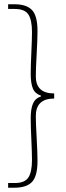

<svg xmlns="http://www.w3.org/2000/svg" viewBox="-20 -728 310 900"><path d="M18.1 151.9V129.9H49.8Q95.7 129.9 112.8 104.2Q129.9 78.6 129.9 22Q129.9 -9.8 127 -72.8Q124 -135.7 124 -173.8Q124 -217.8 134.5 -242.4Q145 -267.1 171.9 -275.9V-279.8Q144.5 -288.6 134.3 -312.7Q124 -336.9 124 -381.8Q124 -419.9 127 -483.2Q129.9 -546.4 129.9 -578.1Q129.9 -634.8 112.8 -660.4Q95.7 -686 49.8 -686H18.1V-708H47.9Q104.5 -708 130.1 -680.9Q155.8 -653.8 155.8 -582Q155.8 -544.4 151.9 -475.1Q147.9 -405.8 147.9 -370.1Q147.9 -290 233.9 -290V-266.1Q147.9 -266.1 147.9 -184.1Q147.9 -149.9 151.9 -80.8Q155.8 -11.7 155.8 25.9Q155.8 97.7 130.1 124.8Q104.5 151.9 47.9 151.9Z"/></svg>

Font: Source Sans 3 ExtraLight
Style: Regular
Weight: 200
Designer: Paul D. Hunt
Foundry: Adobe
Version: Version 3.052;hotconv 1.1.0;makeotfexe 2.6.0